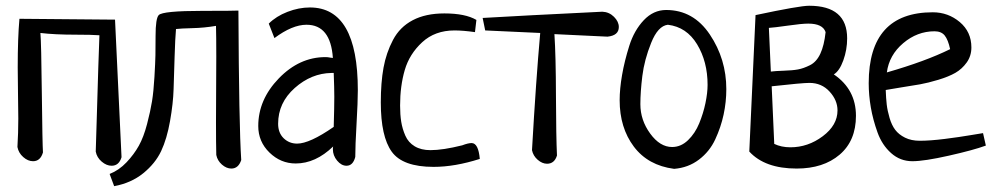

<svg xmlns="http://www.w3.org/2000/svg" viewBox="-20 -553 3414 661"><path d="M46.9 -488.3 376 -485.4 398.4 -11.7Q389.6 17.6 364.3 17.6Q346.7 17.6 330.1 3.4Q313.5 -10.7 309.6 -31.2Q310.5 -48.8 313 -142.1Q315.4 -235.4 318.4 -320.8Q321.3 -406.2 322.3 -431.6Q294.9 -433.6 241.2 -433.6Q168 -433.6 119.1 -439.5Q122.1 -407.2 124 -231.9Q126 -56.6 127.9 -28.3Q119.1 2 93.8 2Q76.2 2 60.1 -12.2Q43.9 -26.4 40 -46.9Q43 -95.7 43 -144.5Q43 -169.9 42 -228.5Q41 -287.1 41 -321.3Q41 -421.9 46.9 -488.3Z M373 87.9 357.4 45.9Q389.6 33.2 415.5 5.9Q441.4 -21.5 458 -51.3Q474.6 -81.1 486.3 -126Q498 -170.9 503.4 -204.6Q508.8 -238.3 511.7 -288.1Q514.6 -337.9 515.1 -362.8Q515.6 -387.7 515.6 -429.7Q515.6 -489.3 526.4 -501Q540 -515.6 677.7 -515.6Q786.1 -515.6 800.8 -516.6Q802.7 -120.1 810.5 -2Q800.8 27.3 776.4 27.3Q759.8 27.3 744.1 13.7Q728.5 0 724.6 -19.5Q723.6 -57.6 723.6 -132.8Q723.6 -169.9 724.1 -245.1Q724.6 -320.3 724.6 -358.4Q724.6 -428.7 723.6 -463.9Q682.6 -457 642.6 -456.1Q602.5 -455.1 585.9 -453.1Q583 -420.9 581.1 -357.4Q579.1 -293.9 577.6 -245.6Q576.2 -197.3 565.4 -136.2Q554.7 -75.2 534.7 -32.7Q514.6 9.8 473.1 43.5Q431.6 77.1 373 87.9Z M924.8 -421.9 905.3 -471.7Q930.7 -497.1 969.7 -512.2Q1008.8 -527.3 1046.9 -527.3Q1211.9 -527.3 1211.9 -242.2Q1211.9 -203.1 1207.5 -127Q1203.1 -50.8 1203.1 -12.7Q1195.3 17.6 1172.9 17.6Q1155.3 17.6 1140.6 0Q1126 -17.6 1126 -39.1Q1126 -45.9 1127 -48.8Q1066.4 9.8 998 9.8Q946.3 9.8 907.7 -27.8Q869.1 -65.4 869.1 -119.1Q869.1 -210 939.9 -283.2Q1010.7 -356.4 1100.6 -356.4Q1104.5 -356.4 1108.4 -356Q1112.3 -355.5 1117.7 -354.5Q1123 -353.5 1126 -353.5Q1118.2 -467.8 1035.2 -467.8Q986.3 -467.8 924.8 -421.9ZM1128.9 -116.2Q1130.9 -184.6 1130.9 -219.7Q1130.9 -249 1128.9 -301.8H1121.1Q1051.8 -300.8 994.6 -250Q937.5 -199.2 937.5 -127Q937.5 -95.7 956.5 -77.1Q975.6 -58.6 1002.9 -58.6Q1045.9 -58.6 1128.9 -116.2Z M1620.1 -484.4 1615.2 -442.4Q1574.2 -448.2 1544.9 -448.2Q1477.5 -448.2 1433.6 -407.7Q1389.6 -367.2 1373.5 -312Q1357.4 -256.8 1357.4 -189.5Q1357.4 -158.2 1361.3 -133.8Q1365.2 -109.4 1375.5 -85.9Q1385.7 -62.5 1407.7 -49.3Q1429.7 -36.1 1461.9 -36.1Q1504.9 -36.1 1571.3 -52.7Q1591.8 -60.5 1603.5 -60.5Q1627 -60.5 1631.8 -5.9Q1545.9 21.5 1472.7 21.5Q1366.2 21.5 1328.6 -30.8Q1291 -83 1291 -200.2Q1291 -268.6 1300.3 -319.8Q1309.6 -371.1 1333 -415.5Q1356.4 -460 1400.9 -483.4Q1445.3 -506.8 1509.8 -506.8Q1582 -506.8 1620.1 -484.4Z M1650.4 -448.2 1641.6 -491.2Q1772.5 -499 2053.7 -512.7Q2077.1 -511.7 2093.8 -495.1Q2110.4 -478.5 2110.4 -460Q2110.4 -430.7 2071.3 -426.8L1888.7 -435.5Q1893.6 -362.3 1894 -222.2Q1894.5 -82 1897.5 -17.6Q1888.7 10.7 1863.3 10.7Q1846.7 10.7 1831.1 -2.9Q1815.4 -16.6 1811.5 -36.1Q1825.2 -276.4 1839.8 -439.5Z M2113.3 -208Q2113.3 -247.1 2121.6 -294.9Q2129.9 -342.8 2146.5 -395.5Q2163.1 -448.2 2196.3 -483.4Q2229.5 -518.6 2273.4 -518.6Q2367.2 -518.6 2423.8 -434.1Q2480.5 -349.6 2480.5 -246.1Q2480.5 -202.1 2471.2 -158.7Q2461.9 -115.2 2442.4 -73.2Q2422.9 -31.2 2386.2 -3.4Q2349.6 24.4 2300.8 28.3Q2210.9 16.6 2162.1 -48.3Q2113.3 -113.3 2113.3 -208ZM2279.3 -467.8Q2245.1 -463.9 2221.7 -405.3Q2198.2 -346.7 2191.4 -291.5Q2184.6 -236.3 2184.6 -194.3Q2184.6 -139.6 2218.3 -93.3Q2252 -46.9 2293.9 -46.9Q2324.2 -46.9 2348.6 -70.3Q2373 -93.8 2387.2 -128.4Q2401.4 -163.1 2408.7 -198.2Q2416 -233.4 2416 -260.7Q2416 -340.8 2379.9 -400.4Q2343.8 -460 2279.3 -467.8Z M2581.1 -501Q2732.4 -533.2 2765.6 -533.2Q2896.5 -533.2 2896.5 -420.9Q2896.5 -381.8 2883.3 -345.2Q2870.1 -308.6 2850.6 -296.9Q2926.8 -245.1 2926.8 -154.3Q2926.8 -68.4 2870.6 -20.5Q2814.5 27.3 2722.7 27.3Q2613.3 27.3 2559.6 -31.2ZM2636.7 -255.9 2645.5 -57.6Q2669.9 -45.9 2701.2 -45.9Q2761.7 -45.9 2812.5 -84Q2863.3 -122.1 2863.3 -172.9Q2863.3 -208 2835.9 -237.8Q2808.6 -267.6 2766.6 -267.6Q2742.2 -267.6 2636.7 -255.9ZM2627 -457 2633.8 -306.6Q2648.4 -308.6 2678.7 -309.6Q2709 -310.5 2727.5 -314Q2746.1 -317.4 2768.6 -328.6Q2791 -339.8 2804.2 -368.2Q2817.4 -396.5 2822.3 -442.4Q2812.5 -471.7 2762.7 -471.7Q2740.2 -471.7 2692.4 -464.8Q2644.5 -458 2627 -457Z M3364.3 -94.7 3374 -51.8Q3331.1 -36.1 3246.6 -17.1Q3162.1 2 3121.1 2Q3079.1 2 3047.9 -25.9Q3016.6 -53.7 3001 -97.2Q2985.4 -140.6 2978 -183.1Q2970.7 -225.6 2970.7 -266.6Q2970.7 -510.7 3191.4 -510.7Q3244.1 -510.7 3284.2 -477.1Q3324.2 -443.4 3324.2 -389.6Q3324.2 -360.4 3308.1 -337.9Q3292 -315.4 3269 -302.2Q3246.1 -289.1 3210.4 -278.3Q3174.8 -267.6 3147.5 -262.7Q3120.1 -257.8 3082 -252Q3043.9 -246.1 3029.3 -243.2Q3030.3 -214.8 3032.7 -193.4Q3035.2 -171.9 3042.5 -147Q3049.8 -122.1 3062 -106Q3074.2 -89.8 3095.7 -79.1Q3117.2 -68.4 3146.5 -68.4Q3181.6 -68.4 3232.4 -74.7Q3283.2 -81.1 3322.8 -87.9Q3362.3 -94.7 3364.3 -94.7ZM3033.2 -303.7Q3166 -341.8 3251 -383.8Q3244.1 -416 3232.4 -430.7Q3220.7 -445.3 3197.3 -445.3Q3137.7 -445.3 3089.4 -404.3Q3041 -363.3 3033.2 -303.7Z"/></svg>

Font: Neucha
Style: Regular
Weight: 400
Designer: Jovanny Lemonad
Foundry: Jovanny Lemonad
Version: Version 001.001